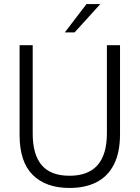

<svg xmlns="http://www.w3.org/2000/svg" viewBox="-20 -921 691 951"><path d="M324.5 10Q207 10 142 -54.8Q77 -119.5 77 -252V-697H142V-259Q142 -155.5 186.5 -103Q231 -50.5 324.5 -50.5Q509.5 -50.5 509.5 -261V-697H574.5V-257Q574.5 -166 544.5 -106.8Q514.5 -47.5 458.5 -18.8Q402.5 10 324.5 10ZM349.5 -760.5H301L408.5 -901H477Z"/></svg>

Font: Acari Sans Neue
Style: Regular
Weight: 400
Designer: Alfredo Marco Pradil (font), Cristiano Sobral (main changes)
Foundry: Hanken Design Co. (font), Cristiano Sobral (main changes)
Version: Version 2.459;March 19, 2022;FontCreator 14.0.0.2808 64-bit;